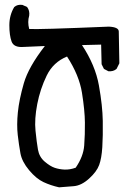

<svg xmlns="http://www.w3.org/2000/svg" viewBox="-20 -792 540 822"><path d="M233 10Q197 2 166 -12.5Q135 -27 104.5 -63.5Q74 -100 67.5 -135.5Q61 -171 56 -214Q51 -257 56.5 -311.5Q62 -366 82 -435.5Q102 -505 172 -595L80 -591Q39 -588 29.5 -614.5Q20 -641 20 -684Q20 -727 41 -762Q55 -774 76 -771L96 -762Q108 -746 105 -725Q97 -698 105 -668Q136 -665 446 -678Q488 -676 488.5 -657.5Q489 -639 491 -521L479 -497Q465 -485 444 -487L425 -497L415 -517L413 -601L331 -599Q388 -513 403.5 -426Q419 -339 420 -274.5Q421 -210 418 -162Q415 -114 404.5 -85.5Q394 -57 361.5 -27.5Q329 2 296.5 5Q264 8 233 10ZM304 -74Q337 -122 340.5 -169Q344 -216 343.5 -267.5Q343 -319 331 -394.5Q319 -470 267 -550Q208 -526 180 -468.5Q152 -411 139.5 -346.5Q127 -282 132 -232.5Q137 -183 142.5 -151.5Q148 -120 171.5 -100Q195 -80 214.5 -73.5Q234 -67 256.5 -66Q279 -65 304 -74Z"/></svg>

Font: NaniFont Regular
Style: Regular
Weight: 400
Designer: Nanigashitei
Version: Version 1.036